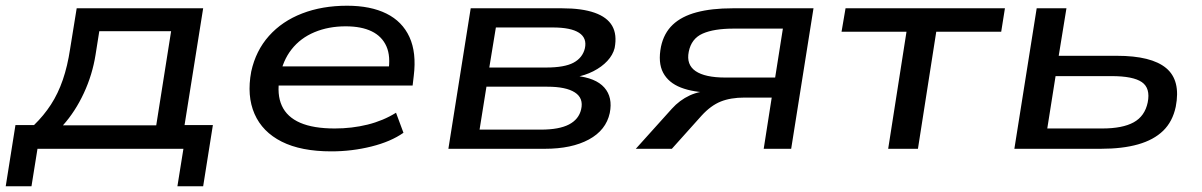

<svg xmlns="http://www.w3.org/2000/svg" viewBox="-43 -520 4199 671"><path d="M-23 131 11 -83H76Q110 -116 135 -154.5Q160 -193 176.5 -241Q193 -289 202 -349L225 -491H667L602 -83H701L667 131H577L598 0H88L67 131ZM177 -82H503L555 -411H304L291 -329Q280 -259 250 -194.5Q220 -130 177 -82Z M1115 9Q1009 9 941.5 -25Q874 -59 846.5 -122Q819 -185 835 -270Q851 -343 897 -394.5Q943 -446 1013 -473Q1083 -500 1170 -500Q1252 -500 1307.5 -472.5Q1363 -445 1388 -390.5Q1413 -336 1403 -255L1399 -221H908L917 -288H1340L1314 -269Q1323 -323 1307.5 -358Q1292 -393 1256 -410.5Q1220 -428 1165 -428Q1105 -428 1056 -407.5Q1007 -387 976 -347.5Q945 -308 935 -252L934 -248Q924 -190 942 -150.5Q960 -111 1006 -91Q1052 -71 1127 -71Q1187 -71 1241.5 -84.5Q1296 -98 1341 -126L1367 -56Q1323 -25 1255 -8Q1187 9 1115 9Z M1524 0 1602 -491H1922Q1991 -491 2035 -475.5Q2079 -460 2096.5 -429.5Q2114 -399 2105 -352Q2099 -328 2079.5 -307Q2060 -286 2030.5 -271Q2001 -256 1966 -250L1969 -255Q2039 -248 2069 -214Q2099 -180 2088 -125Q2075 -65 2015 -32.5Q1955 0 1861 0ZM1633 -67H1847Q1911 -67 1945.5 -85Q1980 -103 1988 -138Q1997 -177 1966 -197Q1935 -217 1870 -217H1657ZM1667 -284H1865Q1930 -284 1961.5 -301Q1993 -318 2001 -351Q2009 -387 1980.5 -405.5Q1952 -424 1889 -424H1690Z M2179 0 2305 -140Q2332 -170 2367.5 -186.5Q2403 -203 2450 -203H2461L2446 -196Q2380 -197 2336.5 -214Q2293 -231 2274.5 -266Q2256 -301 2267 -357Q2277 -404 2308 -433.5Q2339 -463 2391.5 -477Q2444 -491 2517 -491H2800L2722 0H2626L2654 -179H2559Q2510 -179 2475.5 -165Q2441 -151 2409 -116L2305 0ZM2492 -249H2666L2693 -420H2521Q2452 -420 2412.5 -402.5Q2373 -385 2364 -339Q2355 -294 2388 -271.5Q2421 -249 2492 -249Z M3061 0 3125 -409H2898L2912 -491H3469L3456 -409H3229L3165 0Z M3502 0 3580 -491H3684L3657 -325H3860Q3981 -325 4032.5 -282Q4084 -239 4066 -147Q4055 -95 4022 -63Q3989 -31 3934.5 -15.5Q3880 0 3804 0ZM3617 -71H3809Q3880 -71 3919 -92.5Q3958 -114 3968 -162Q3978 -212 3947.5 -233Q3917 -254 3842 -254H3646Z"/></svg>

Font: Nunito Sans 10pt Expanded Medium
Style: Italic
Weight: 500
Width: 7
Italic angle: -9°
Designer: Vernon Adams
Foundry: Vernon Adams
Version: Version 3.101;gftools[0.9.27]